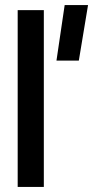

<svg xmlns="http://www.w3.org/2000/svg" viewBox="-20 -740 368 760"><path d="M236 -720H328.5L292 -500H203.5ZM50 -700H153.5V0H50Z"/></svg>

Font: Overused Grotesk Medium
Style: Regular
Weight: 525
Version: Version 0.004